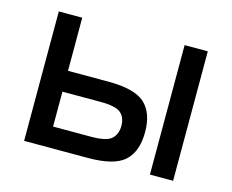

<svg xmlns="http://www.w3.org/2000/svg" viewBox="-77 -605 861 712"><g transform="rotate(15 353.5 -248.5)"><path d="M67 0V-497H157V-293H312Q413 -293 452.5 -257Q492 -221 492 -147Q492 -73 452.5 -36.5Q413 0 312 0ZM550 0V-497H639V0ZM157 -79H303Q362 -79 381.5 -97Q401 -115 401 -147Q401 -179 381.5 -196Q362 -213 303 -213H157Z"/></g></svg>

Font: Zen Kaku Gothic New Medium
Style: Regular
Weight: 500
Designer: Yoshimichi Ohira
Foundry: Positype
Version: Version 1.002